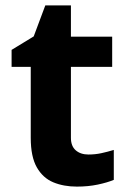

<svg xmlns="http://www.w3.org/2000/svg" viewBox="-20 -682 474 712"><path d="M308 -109Q333 -109 356 -114Q379 -119 402 -126V-15Q378 -5 342.5 2.5Q307 10 265 10Q216 10 177.5 -6Q139 -22 116.5 -61.5Q94 -101 94 -171V-434H23V-497L105 -547L148 -662H243V-546H396V-434H243V-171Q243 -140 261 -124.5Q279 -109 308 -109Z"/></svg>

Font: Noto Sans Malayalam
Style: Regular
Weight: 400
Designer: Jelle Bosma - Monotype Design Team
Foundry: Monotype Imaging Inc.
Version: Version 2.103